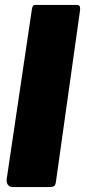

<svg xmlns="http://www.w3.org/2000/svg" viewBox="-20 -762 346 782"><path d="M208 -23Q206 -7 199.5 -3.5Q193 0 176 0H34Q19 0 12.5 -9Q6 -18 7 -31L110 -725Q112 -736 115 -739Q118 -742 127 -742H294Q309 -742 306 -720Z"/></svg>

Font: Libre Franklin Thin Black
Style: Italic
Weight: 900
Italic angle: -8°
Version: Version 2.000